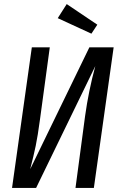

<svg xmlns="http://www.w3.org/2000/svg" viewBox="-20 -921 593 941"><path d="M440 0H350L397 -352Q414 -475 447 -597L157 0H39L136 -689H224L176 -336Q165 -254 155 -206Q145 -158 128 -92L418 -689H537ZM307 -901 457 -800 428 -756 263 -832Z"/></svg>

Font: Fira Sans Extra Condensed
Style: Italic
Weight: 400
Width: 3
Italic angle: -8°
Designer: Carrois Corporate & Edenspiekermann AG
Foundry: Carrois Corporate GbR & Edenspiekermann AG
Version: Version 4.203